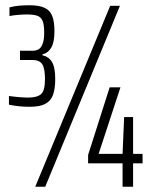

<svg xmlns="http://www.w3.org/2000/svg" viewBox="-20 -710 582 730"><path d="M93 -304Q73 -304 52.5 -306Q32 -308 14 -312V-345Q36 -342 55 -340.5Q74 -339 87 -339Q121 -339 136 -352Q151 -365 151 -409Q151 -450 140.5 -466Q130 -482 103 -482H56V-517H103Q118 -517 127.5 -523Q137 -529 142.5 -544.5Q148 -560 148 -586Q148 -616 142 -630.5Q136 -645 122 -650Q108 -655 83 -655Q67 -655 49 -653.5Q31 -652 16 -649V-682Q34 -687 54 -688.5Q74 -690 93 -690Q128 -690 149 -680.5Q170 -671 178.5 -649.5Q187 -628 187 -591Q187 -551 175.5 -530Q164 -509 141 -503V-500Q165 -495 177.5 -474.5Q190 -454 190 -409Q190 -374 182 -350.5Q174 -327 153 -315.5Q132 -304 93 -304ZM114 0 399 -688H436L152 0ZM446 0V-89H315V-121L397 -378H438L355 -125H446L452 -265H486V-125H522V-89H486V0Z"/></svg>

Font: Saira ExtraCondensed Light
Style: Regular
Weight: 300
Width: 2
Designer: Hector Gatti with collaboration of the Omnibus-Type team
Foundry: Omnibus-Type
Version: Version 1.101